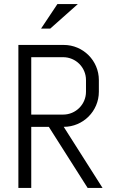

<svg xmlns="http://www.w3.org/2000/svg" viewBox="-20 -920 562 940"><path d="M482 0 292 -299C387 -299 464 -376 464 -471V-528C464 -623 387 -700 292 -700H70V0H133V-299H219L409 0ZM401 -471C401 -409 351 -359 289 -359H133V-640H289C351 -640 401 -590 401 -528ZM361 -900H261L181 -780H226Z"/></svg>

Font: Abel
Style: Regular
Weight: 400
Designer: Matthew Desmond
Foundry: Matthew Desmond
Version: Version 1.002